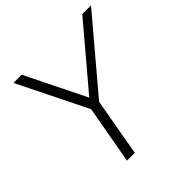

<svg xmlns="http://www.w3.org/2000/svg" viewBox="-186 -859 1008 1008"><g transform="rotate(-45 318.0 -355.0)"><path d="M636 -710 308 -322 251 0H193L251 -324L60 -710H121L287 -374L571 -710Z"/></g></svg>

Font: Livvic Light
Style: Italic
Weight: 300
Italic angle: -10°
Designer: Jacques Le Bailly, Baron von Fonthausen
Version: Version 1.001; ttfautohint (v1.8.2)